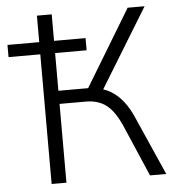

<svg xmlns="http://www.w3.org/2000/svg" viewBox="-51 -753 734 801"><g transform="rotate(-5 316.0 -352.5)"><path d="M133 0V-543H0V-594H133V-705H195V-594H327V-543H195V-385H333L308 -366L513 -705H584L371 -357L351 -381Q385 -377 413 -360.5Q441 -344 464.5 -314.5Q488 -285 506 -242L613 0H545L455 -209Q427 -275 392.5 -302.5Q358 -330 306 -330H195V0Z"/></g></svg>

Font: Nunito Sans 10pt SemiCondensed Light
Style: Regular
Weight: 300
Width: 4
Designer: Vernon Adams
Foundry: Vernon Adams
Version: Version 3.101;gftools[0.9.27]